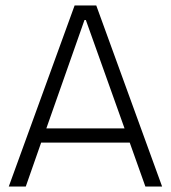

<svg xmlns="http://www.w3.org/2000/svg" viewBox="-20 -680 623 700"><path d="M12 0 252 -660H331L571 0H510L453 -160H130L74 0ZM288 -607 149 -212H434L293 -607Z"/></svg>

Font: Bricolage Grotesque 48pt ExtraLight
Style: Regular
Weight: 200
Designer: Mathieu Triay
Foundry: Atelier Triay
Version: Version 1.000; ttfautohint (v1.8.4.7-5d5b);gftools[0.9.32]